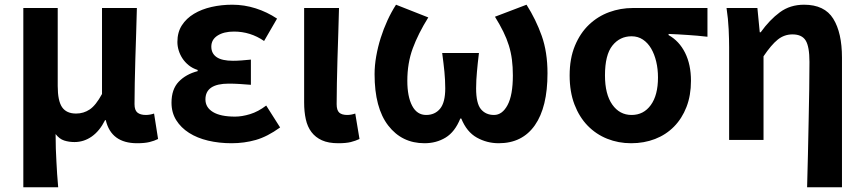

<svg xmlns="http://www.w3.org/2000/svg" viewBox="-20 -594 3667 815"><path d="M79 -560H225V-229Q225 -166 243.5 -139Q262 -112 303 -112Q335 -112 361 -129.5Q387 -147 413 -195V-560H561Q560 -509 558 -453.5Q556 -398 554.5 -344Q553 -290 552 -240.5Q551 -191 551 -152Q551 -126 563.5 -116Q576 -106 599 -106Q616 -106 634 -112L651 -4Q635 4 614.5 9Q594 14 562 14Q452 14 429 -84H426Q403 -38 369.5 -14.5Q336 9 296 9Q273 9 252.5 2.5Q232 -4 216 -25Q216 9 217 37.5Q218 66 219.5 92Q221 118 222.5 144.5Q224 171 227 201H79Z M963 14Q910 14 863.5 3Q817 -8 782.5 -30Q748 -52 728 -84Q708 -116 708 -158Q708 -215 738.5 -247Q769 -279 819 -292V-297Q797 -304 781 -317Q765 -330 754.5 -346Q744 -362 738.5 -380Q733 -398 733 -416Q733 -457 752 -486.5Q771 -516 803.5 -535.5Q836 -555 878 -564.5Q920 -574 966 -574Q1017 -574 1065.5 -558.5Q1114 -543 1156 -515L1101 -420Q1043 -460 973 -460Q930 -460 903.5 -443Q877 -426 877 -396Q877 -367 899.5 -351.5Q922 -336 969 -336Q986 -336 1005.5 -337.5Q1025 -339 1045 -341V-234Q1021 -236 997.5 -237.5Q974 -239 951 -239Q852 -239 852 -172Q852 -138 884 -118.5Q916 -99 978 -99Q1007 -99 1041.5 -109.5Q1076 -120 1110 -146L1169 -53Q1115 -14 1066 0Q1017 14 963 14Z M1416 14Q1374 14 1346.5 1.5Q1319 -11 1302 -33.5Q1285 -56 1278 -88Q1271 -120 1271 -159V-560H1419Q1418 -509 1416 -453.5Q1414 -398 1412.5 -344Q1411 -290 1410 -240.5Q1409 -191 1409 -152Q1409 -126 1420 -116Q1431 -106 1454 -106Q1470 -106 1488 -112L1506 -4Q1489 4 1469 9Q1449 14 1416 14Z M1782 14Q1686 14 1628 -61Q1570 -136 1570 -279Q1570 -316 1577 -355.5Q1584 -395 1596 -433Q1608 -471 1624.5 -507Q1641 -543 1661 -574L1798 -520Q1755 -451 1732 -388.5Q1709 -326 1709 -251Q1709 -184 1729.5 -145Q1750 -106 1789 -106Q1826 -106 1848 -132.5Q1870 -159 1870 -219Q1870 -238 1869 -255Q1868 -272 1866.5 -289Q1865 -306 1862.5 -325.5Q1860 -345 1857 -369H2013Q2010 -345 2008 -325.5Q2006 -306 2004.5 -289Q2003 -272 2002 -255Q2001 -238 2001 -219Q2001 -155 2021.5 -130.5Q2042 -106 2077 -106Q2112 -106 2134.5 -148Q2157 -190 2157 -274Q2157 -310 2153 -341Q2149 -372 2140 -401Q2131 -430 2116.5 -459.5Q2102 -489 2081 -523L2215 -574Q2255 -511 2279.5 -442Q2304 -373 2304 -283Q2304 -139 2250.5 -62.5Q2197 14 2097 14Q2047 14 2004 -10Q1961 -34 1938 -91H1934Q1911 -34 1871.5 -10Q1832 14 1782 14Z M2659 14Q2605 14 2557.5 -5Q2510 -24 2474.5 -60.5Q2439 -97 2418.5 -150.5Q2398 -204 2398 -274Q2398 -346 2420.5 -400Q2443 -454 2480.5 -489.5Q2518 -525 2566 -542.5Q2614 -560 2666 -560H2983V-438Q2960 -441 2939.5 -442.5Q2919 -444 2899.5 -445.5Q2880 -447 2860 -448Q2840 -449 2818 -450V-445Q2863 -420 2888 -370Q2913 -320 2913 -251Q2913 -189 2894 -140Q2875 -91 2841 -56.5Q2807 -22 2760.5 -4Q2714 14 2659 14ZM2661 -106Q2712 -106 2742.5 -148Q2773 -190 2773 -265Q2773 -301 2765.5 -332.5Q2758 -364 2744 -388Q2730 -412 2709 -426Q2688 -440 2661 -440Q2611 -440 2579.5 -400.5Q2548 -361 2548 -274Q2548 -194 2579 -150Q2610 -106 2661 -106Z M3406 201Q3408 135 3409.5 63Q3411 -9 3412.5 -79.5Q3414 -150 3415 -214.5Q3416 -279 3416 -331Q3416 -396 3400 -422Q3384 -448 3344 -448Q3309 -448 3281.5 -426Q3254 -404 3221 -355V0H3075V-393Q3075 -426 3073 -470Q3071 -514 3064 -560H3195L3205 -457H3209Q3247 -510 3290.5 -542Q3334 -574 3393 -574Q3480 -574 3517 -514.5Q3554 -455 3554 -349V201H3406Z"/></svg>

Font: SpoqaHanSans-Bold
Style: Regular
Weight: 700
Designer: [Spoqa Han Sans] Dong-huui Kim \uAE40 \uB3D9 \uD718   [Noto Sans] Ryoko NISHIZUKA \u897F \u585A \u6DBC \u5B50  (kana & i
Foundry: Spoqa (http://www.spoqa-han-sans.com)
Version: Version 2.000